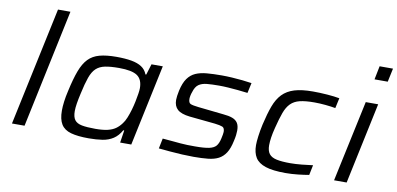

<svg xmlns="http://www.w3.org/2000/svg" viewBox="-71 -961 2453 1187"><g transform="rotate(10 1155.5 -367.5)"><path d="M50 0 208 -743H286L129 0Z M532 8Q463 8 420.5 -4Q378 -16 359 -47Q340 -78 340 -132Q340 -157 344 -189Q348 -221 357 -259Q374 -337 393 -387.5Q412 -438 439.5 -466.5Q467 -495 509.5 -506.5Q552 -518 615 -518Q670 -518 709.5 -511Q749 -504 774 -487.5Q799 -471 810 -442H815L836 -510H907L799 0H729L741 -78H735Q715 -42 686 -23Q657 -4 619 2Q581 8 532 8ZM563 -57Q609 -57 639 -64Q669 -71 689 -85Q709 -99 725 -121Q737 -136 747 -160.5Q757 -185 765 -212.5Q773 -240 778.5 -267Q784 -294 787.5 -316.5Q791 -339 791 -352Q791 -407 757.5 -430Q724 -453 643 -453Q589 -453 555 -446Q521 -439 499.5 -419Q478 -399 464 -359.5Q450 -320 436 -255Q428 -220 423.5 -192Q419 -164 419 -143Q419 -106 433 -87.5Q447 -69 478.5 -63Q510 -57 563 -57Z M1191 8Q1158 8 1118.5 6Q1079 4 1040.5 0.5Q1002 -3 971 -6L984 -70Q1021 -67 1048 -64.5Q1075 -62 1097 -60Q1119 -58 1140.5 -57.5Q1162 -57 1189 -57Q1247 -57 1277 -63.5Q1307 -70 1320.5 -86Q1334 -102 1341 -134Q1344 -148 1346 -158.5Q1348 -169 1348 -176Q1348 -201 1333.5 -207Q1319 -213 1285 -217L1125 -233Q1071 -239 1047.5 -260Q1024 -281 1024 -320Q1024 -330 1026 -345.5Q1028 -361 1032 -379Q1043 -429 1063 -457Q1083 -485 1112.5 -498Q1142 -511 1182.5 -514.5Q1223 -518 1276 -518Q1306 -518 1340 -516Q1374 -514 1407 -510.5Q1440 -507 1465 -503L1451 -439Q1420 -443 1388.5 -446Q1357 -449 1327.5 -451Q1298 -453 1271 -453Q1226 -453 1194.5 -450Q1163 -447 1143 -433Q1123 -419 1113 -384Q1109 -374 1106.5 -361.5Q1104 -349 1104 -341Q1104 -316 1117.5 -310Q1131 -304 1168 -300L1326 -283Q1362 -280 1384.5 -271.5Q1407 -263 1418 -246Q1429 -229 1429 -199Q1429 -186 1427 -169.5Q1425 -153 1420 -132Q1410 -84 1392 -56Q1374 -28 1347 -14Q1320 0 1281 4Q1242 8 1191 8Z M1768 8Q1688 8 1642.5 -7Q1597 -22 1578 -52.5Q1559 -83 1559 -131Q1559 -152 1563.5 -187Q1568 -222 1577 -263Q1593 -333 1611 -381.5Q1629 -430 1658 -460Q1687 -490 1732.5 -504Q1778 -518 1848 -518Q1892 -518 1938.5 -514.5Q1985 -511 2016 -505L2002 -441Q1975 -446 1938.5 -449.5Q1902 -453 1869 -453Q1813 -453 1778 -444.5Q1743 -436 1721 -414Q1699 -392 1685 -353.5Q1671 -315 1656 -255Q1647 -220 1643 -192.5Q1639 -165 1639 -144Q1639 -109 1653.5 -90Q1668 -71 1700.5 -64Q1733 -57 1786 -57Q1819 -57 1859.5 -61Q1900 -65 1928 -69L1915 -6Q1887 -1 1846.5 3.5Q1806 8 1768 8Z M2210 -658 2227 -743H2311L2293 -658ZM2072 0 2181 -510H2259L2151 0Z"/></g></svg>

Font: Saira Expanded
Style: Italic
Weight: 400
Width: 7
Italic angle: -12°
Designer: Hector Gatti with collaboration of the Omnibus-Type team
Foundry: Omnibus-Type
Version: Version 1.101